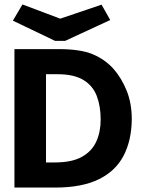

<svg xmlns="http://www.w3.org/2000/svg" viewBox="-20 -844 640 864"><path d="M45 0V-623H244Q342 -623 397 -600Q452 -577 490 -535Q527 -493 550 -436Q573 -379 573 -307Q572 -212 536 -143Q500 -74 424 -37Q348 0 229 0ZM187 -113H226Q304 -113 349 -138.5Q394 -164 413.5 -207.5Q433 -251 433 -306Q433 -366 415.5 -412Q398 -458 355.5 -484Q313 -510 239 -510H187ZM437 -823 476 -754 273 -660H228L38 -751L81 -824L251 -760Z"/></svg>

Font: Inconsolata Expanded Black
Style: Regular
Weight: 900
Width: 7
Monospace: yes
Designer: Raph Levien, Cyreal, Brenton Simpson
Foundry: Raph Levien, Cyreal, Google
Version: Version 3.001; ttfautohint (v1.8.2.53-6de2)